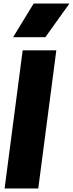

<svg xmlns="http://www.w3.org/2000/svg" viewBox="-20 -1064 412 1084"><path d="M236 -854H54L170 -1044H372ZM196 0H6L108 -780H298Z"/></svg>

Font: Tanohe Sans ExtraBold
Style: Italic
Weight: 800
Designer: Village Type and Design LLC & Cristiano Sobral
Foundry: Cooper Hewitt Smithsonian Design Museum
Version: Version 1.00;September 29, 2021;FontCreator 13.0.0.2655 64-b